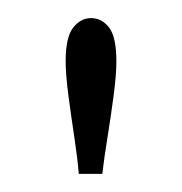

<svg xmlns="http://www.w3.org/2000/svg" viewBox="-20 -782 201 212"><path d="M67 -590Q65.5 -608 62 -631Q58.5 -654 55.5 -676.8Q52.5 -699.5 52.5 -714.5Q52.5 -741 60.8 -751.5Q69 -762 80.5 -762Q92.5 -762 100.5 -751.5Q108.5 -741 108.5 -714.5Q108.5 -699.5 105.5 -676.8Q102.5 -654 98.8 -631Q95 -608 93 -590Z"/></svg>

Font: Imbue Thin 10pt Light
Style: Regular
Weight: 300
Version: Version 1.102